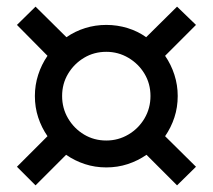

<svg xmlns="http://www.w3.org/2000/svg" viewBox="-20 -666 640 578"><path d="M87 -108 31 -164 123 -256Q105 -282 95 -312.5Q85 -343 85 -377Q85 -410 95 -441Q105 -472 123 -498L31 -591L87 -646L180 -554Q206 -572 236.5 -581.5Q267 -591 300 -591Q333 -591 364 -581.5Q395 -572 420 -554L513 -646L570 -591L477 -498Q495 -472 505 -441Q515 -410 515 -377Q515 -343 505 -312.5Q495 -282 477 -256L570 -164L513 -108L421 -200Q395 -182 364.5 -172Q334 -162 300 -162Q266 -162 235.5 -172Q205 -182 179 -200ZM300 -243Q336 -243 366.5 -261Q397 -279 415 -309.5Q433 -340 433 -377Q433 -414 415 -444Q397 -474 366.5 -492Q336 -510 300 -510Q263 -510 233 -492Q203 -474 185 -444Q167 -414 167 -377Q167 -340 185 -309.5Q203 -279 233 -261Q263 -243 300 -243Z"/></svg>

Font: Geist Mono Medium
Style: Regular
Weight: 500
Monospace: yes
Designer: Basement.studio, Andrés Briganti, Mateo Zaragoza
Foundry: Basement.studio, Vercel, Andrés Briganti, Guido Ferreyra, Mateo Zaragoza
Version: Version 1.500; ttfautohint (v1.8.4.7-5d5b)